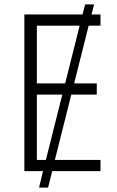

<svg xmlns="http://www.w3.org/2000/svg" viewBox="-20 -780 534 875"><path d="M438 0V-51H230L305 -349H421V-400H318L384 -663H438V-714H397L409 -760H368L356 -714H91V0H176L158 75H199L218 0ZM148 -400V-663H343L277 -400ZM148 -51V-349H264L189 -51Z"/></svg>

Font: Noto Sans SemiCondensed Light
Style: Regular
Weight: 300
Width: 4
Designer: Monotype Design Team
Foundry: Monotype Imaging Inc.
Version: Version 2.013